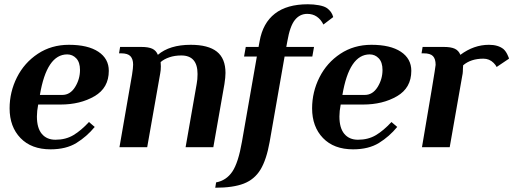

<svg xmlns="http://www.w3.org/2000/svg" viewBox="-20 -690 2406 900"><path d="M25 -182Q25 -259 59.5 -327.5Q94 -396 157.5 -438Q221 -480 303 -480Q392 -480 441 -447.5Q490 -415 490 -358Q490 -278 423 -239Q356 -200 264 -200H159Q153 -169 153 -144Q153 -90 176 -62.5Q199 -35 240 -35Q288 -35 324 -56.5Q360 -78 397 -118L424 -95Q387 -50 338.5 -20Q290 10 217 10Q127 10 76 -43Q25 -96 25 -182ZM272 -245Q309 -245 332 -282Q355 -319 355 -362Q355 -398 337.5 -416.5Q320 -435 295 -435Q199 -435 167 -245Z M599 -340Q604 -372 604 -387Q604 -413 591.5 -426.5Q579 -440 548 -440H538L543 -470H642Q676 -470 694 -461.5Q712 -453 720 -433Q775 -480 874 -480Q956 -480 996.5 -448Q1037 -416 1037 -348Q1037 -328 1032 -296L980 0H850L902 -297Q906 -317 906 -343Q906 -430 830 -430Q799 -430 774 -421.5Q749 -413 733 -399Q734 -392 734 -379Q734 -361 731 -346L670 0H540Z M993 165Q1041 156 1069 114.5Q1097 73 1114 -25L1184 -425H1124L1132 -470H1192L1197 -497Q1212 -582 1268.5 -626Q1325 -670 1423 -670Q1450 -670 1474.5 -665.5Q1499 -661 1511 -653Q1535 -637 1542 -610L1496 -575Q1484 -599 1465 -612Q1446 -625 1420 -625Q1385 -625 1362 -596Q1339 -567 1327 -497L1322 -470H1452L1444 -425H1314L1244 -25Q1229 59 1201 105Q1173 151 1123 170.5Q1073 190 989 190Z M1443 -182Q1443 -259 1477.5 -327.5Q1512 -396 1575.5 -438Q1639 -480 1721 -480Q1810 -480 1859 -447.5Q1908 -415 1908 -358Q1908 -278 1841 -239Q1774 -200 1682 -200H1577Q1571 -169 1571 -144Q1571 -90 1594 -62.5Q1617 -35 1658 -35Q1706 -35 1742 -56.5Q1778 -78 1815 -118L1842 -95Q1805 -50 1756.5 -20Q1708 10 1635 10Q1545 10 1494 -43Q1443 -96 1443 -182ZM1690 -245Q1727 -245 1750 -282Q1773 -319 1773 -362Q1773 -398 1755.5 -416.5Q1738 -435 1713 -435Q1617 -435 1585 -245Z M2366 -415 2308 -376Q2304 -385 2294 -395Q2274 -415 2246 -415Q2187 -415 2151 -384Q2150 -379 2150 -369Q2150 -364 2149.5 -354Q2149 -344 2147 -336L2088 0H1958Q1999 -242 2004 -272Q2022 -380 2022 -386Q2022 -414 2009.5 -427Q1997 -440 1966 -440H1956L1961 -470H2060Q2094 -470 2112 -461.5Q2130 -453 2138 -433Q2201 -480 2272 -480Q2315 -480 2340 -460Q2351 -450 2358.5 -434Q2366 -418 2366 -415Z"/></svg>

Font: Philosopher
Style: Bold Italic
Weight: 700
Italic angle: -10°
Designer: Jovanny Lemonad
Foundry: Jovanny Lemonad
Version: Version 2.000